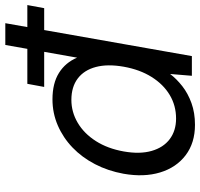

<svg xmlns="http://www.w3.org/2000/svg" viewBox="-36 -724 772 741"><g transform="rotate(-90 350.5 -354.0)"><path d="M385 -570 397 -635H701L689 -570ZM239 12Q169 12 121.5 -24Q74 -60 55 -122.5Q36 -185 50 -264Q61 -324 87 -374Q113 -424 151 -460.5Q189 -497 236.5 -517.5Q284 -538 337 -538Q399 -538 439 -513Q479 -488 498 -443L547 -720H631L504 0H428L435 -84Q416 -59 388 -37Q360 -15 322.5 -1.5Q285 12 239 12ZM263 -61Q313 -61 354 -85.5Q395 -110 423.5 -155.5Q452 -201 463 -263Q474 -325 462 -370.5Q450 -416 417.5 -440.5Q385 -465 335 -465Q288 -465 246.5 -440.5Q205 -416 176 -370.5Q147 -325 136 -263Q125 -201 138 -155.5Q151 -110 183.5 -85.5Q216 -61 263 -61Z"/></g></svg>

Font: DM Sans 9pt
Style: Italic
Weight: 400
Italic angle: -10°
Designer: Colophon Foundry, Jonny Pinhorn
Foundry: Colophon Foundry
Version: Version 4.004